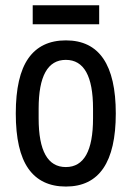

<svg xmlns="http://www.w3.org/2000/svg" viewBox="-20 -686 492 719"><path d="M102.5 -666.4H351.4V-595.1H102.5ZM226.8 -534.8Q413.6 -534.8 413.6 -261.1Q413.6 12.6 226.8 12.6Q133.4 12.6 86.2 -54.5Q39.1 -121.6 39.1 -261.1Q39.1 -400.5 86.2 -467.6Q133.4 -534.8 226.8 -534.8ZM328.4 -279.3Q328.4 -461.8 226.5 -461.8Q124.7 -461.8 124.7 -279.3V-242.8Q124.7 -60.4 226.5 -60.4Q328.4 -60.4 328.4 -242.8Z"/></svg>

Font: Puralecka Narrow
Style: Regular
Weight: 400
Designer: Hector Gatti, Marcela Romero, Pablo Cosgaya and Nicolas Silva
Version: Version 1.004;PS 001.004;hotconv 1.0.70;makeotf.lib2.5.58329